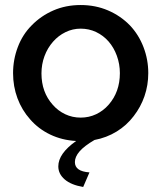

<svg xmlns="http://www.w3.org/2000/svg" viewBox="-20 -552 642 764"><path d="M278 93Q278 72 296.5 50.5Q315 29 356 5Q404 -4 444 -28.5Q484 -53 512 -90Q540 -126 555 -169.5Q570 -213 570 -261Q570 -315 551 -364.5Q532 -414 497 -451Q460 -489 410 -510.5Q360 -532 301 -532Q242 -532 192.5 -510.5Q143 -489 106 -451Q70 -415 51 -365Q32 -315 32 -261Q32 -208 49.5 -161Q67 -114 100 -77Q133 -39 180 -16.5Q227 6 283 9Q212 59 212 110Q212 140 237.5 162Q263 184 311 192L336 134Q278 130 278 93ZM191 -386Q212 -410 240.5 -424Q269 -438 301 -438Q334 -438 362.5 -424.5Q391 -411 412 -387Q433 -363 445 -330Q457 -297 457 -261Q457 -186 412 -135Q391 -111 362.5 -97.5Q334 -84 301 -84Q268 -84 239.5 -97.5Q211 -111 190 -135Q145 -185 145 -260Q145 -296 157 -328.5Q169 -361 191 -386Z"/></svg>

Font: RT Raleway SemiBold
Style: Regular
Weight: 400
Designer: Matt McInerney, Pablo Impallari, Rodrigo Fuenzalida — Edited by Milan Moffatt in April 2016
Foundry: Matt McInerney, Pablo Impallari, Rodrigo Fuenzalida — Edited by Milan Moffatt in April 2016
Version: Version 3.001